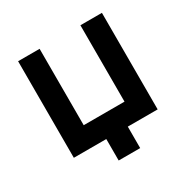

<svg xmlns="http://www.w3.org/2000/svg" viewBox="-152 -675 911 930"><g transform="rotate(-30 304.0 -210.0)"><path d="M250.7 0H69.2V-540H189.5V-112.8H417.7V-540H538V0H371V120H250.7Z"/></g></svg>

Font: Tap Sans
Style: Regular
Weight: 400
Designer: Tap Payments
Foundry: Tap Payments
Version: Version 1.001;Glyphs 3.1.2 (3151)